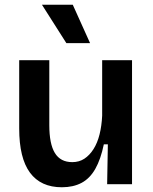

<svg xmlns="http://www.w3.org/2000/svg" viewBox="-20 -777 645 810"><path d="M241 13Q152 13 106.5 -48.5Q61 -110 61 -235V-523H188V-249Q188 -170 211.5 -131.5Q235 -93 285 -93Q314 -93 336 -107.5Q358 -122 374.5 -148Q391 -174 400 -210Q409 -246 411 -289V-523H537V-218V0H432L435 -168H418Q405 -105 382 -64.5Q359 -24 324 -5.5Q289 13 241 13ZM260 -595 157 -757H287L360 -595Z"/></svg>

Font: Bricolage Grotesque 20pt SemiBold
Style: Regular
Weight: 600
Version: Version 1.001;gftools[0.9.33.dev8+g029e19f]